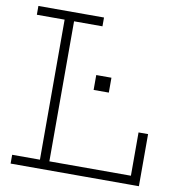

<svg xmlns="http://www.w3.org/2000/svg" viewBox="-83 -827 830 902"><g transform="rotate(10 331.5 -376.0)"><path d="M27.5 -710V-752H340.5V-710H205V-42H612.5V0H27.5V-42H160V-710ZM639.5 -248.5V0H594V-248.5ZM351.5 -479.5H424V-408.5H351.5Z"/></g></svg>

Font: Hepta Slab ExtraLight Light
Style: Regular
Weight: 300
Version: Version 1.100